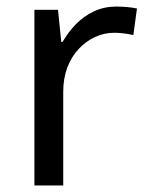

<svg xmlns="http://www.w3.org/2000/svg" viewBox="-20 -566 453 586"><path d="M335 -546Q350 -546 367.5 -544.5Q385 -543 398 -540L387 -459Q374 -462 358.5 -464Q343 -466 329 -466Q298 -466 270 -453Q242 -440 220 -416.5Q198 -393 185.5 -360Q173 -327 173 -286V0H85V-536H157L167 -438H171Q188 -468 212 -492.5Q236 -517 267 -531.5Q298 -546 335 -546Z"/></svg>

Font: Noto Sans Armenian
Style: Regular
Weight: 400
Designer: Monotype Design Team
Foundry: Monotype Imaging Inc.
Version: Version 2.007